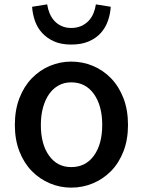

<svg xmlns="http://www.w3.org/2000/svg" viewBox="-20 -846 654 879"><path d="M306 13Q255 13 208.5 -6.5Q162 -26 126 -62.5Q90 -99 69 -152.5Q48 -206 48 -274Q48 -343 69 -397Q90 -451 126 -488Q162 -525 208.5 -544.5Q255 -564 306 -564Q358 -564 405 -544.5Q452 -525 488 -488Q524 -451 545 -397Q566 -343 566 -274Q566 -206 545 -152.5Q524 -99 488 -62.5Q452 -26 405 -6.5Q358 13 306 13ZM306 -81Q372 -81 410 -133.5Q448 -186 448 -274Q448 -362 410 -415.5Q372 -469 306 -469Q274 -469 248.5 -455Q223 -441 205 -415.5Q187 -390 177 -354Q167 -318 167 -274Q167 -186 204.5 -133.5Q242 -81 306 -81ZM306 -642Q260 -642 227.5 -656.5Q195 -671 173 -695Q151 -719 140 -750.5Q129 -782 127 -815L196 -826Q199 -805 207 -785.5Q215 -766 228.5 -751Q242 -736 261.5 -727Q281 -718 306 -718Q332 -718 352 -727Q372 -736 386 -751Q400 -766 408 -785.5Q416 -805 419 -826L487 -815Q485 -782 474 -750.5Q463 -719 441.5 -695Q420 -671 386.5 -656.5Q353 -642 306 -642Z"/></svg>

Font: Kinto Sans Med
Style: Regular
Weight: 500
Designer: Authors: Ryoko NISHIZUKA  (kana & ideographs); Paul D. Hunt (Latin, Greek & Cyrillic); Wenlong ZHANG  (bopomofo); Sandol
Foundry: Adobe Systems Incorporated, ookami Inc.
Version: Version 0.001